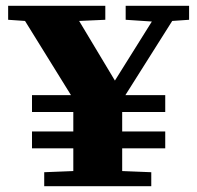

<svg xmlns="http://www.w3.org/2000/svg" viewBox="-20 -640 678 660"><path d="M132 -48 232 -52V-130H90V-188H232V-255H90V-313H224L66 -568L8 -572V-620H342V-572L252 -568L375 -363L502 -566L412 -572V-620H630V-572L572 -568L411 -313H548V-255H400V-188H548V-130H400V-52L500 -48V0H132Z"/></svg>

Font: Minipax
Style: Bold
Weight: 700
Designer: Raphaël Ronot, Igor Stepanchenko (Cyrillic)
Foundry: steppetype
Version: Version 1.002